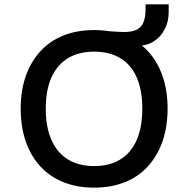

<svg xmlns="http://www.w3.org/2000/svg" viewBox="-20 -852 864 881"><path d="M412 9Q335 9 272.5 -15.5Q210 -40 166 -87.5Q122 -135 98.5 -202Q75 -269 75 -353Q75 -437 98.5 -503.5Q122 -570 166 -617.5Q210 -665 272 -689.5Q334 -714 412 -714Q489 -714 551.5 -689.5Q614 -665 658 -618Q702 -571 725.5 -504Q749 -437 749 -354Q749 -270 725.5 -203Q702 -136 658 -88Q614 -40 551.5 -15.5Q489 9 412 9ZM412 -90Q482 -90 531.5 -120Q581 -150 607 -209Q633 -268 633 -353Q633 -439 607 -497.5Q581 -556 531.5 -585.5Q482 -615 412 -615Q342 -615 292.5 -585.5Q243 -556 216.5 -497.5Q190 -439 190 -353Q190 -268 216.5 -209Q243 -150 292.5 -120Q342 -90 412 -90ZM521 -642 477 -709Q500 -708 517 -706.5Q534 -705 548 -705Q587 -705 608.5 -716.5Q630 -728 639 -751.5Q648 -775 648 -811V-832H754V-796Q754 -753 736 -718Q718 -683 686 -662.5Q654 -642 612 -642Z"/></svg>

Font: Nunito Sans 7pt SemiBold
Style: Regular
Weight: 600
Designer: Vernon Adams
Foundry: Vernon Adams
Version: Version 3.101;gftools[0.9.27]